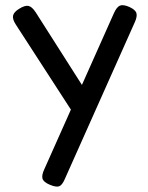

<svg xmlns="http://www.w3.org/2000/svg" viewBox="-20 -500 566 732"><path d="M169.5 204.2Q146 194.2 142.1 181.2Q138.2 168.2 148.8 145.5L414.2 -449.5Q424.8 -473.2 437.1 -478.5Q449.5 -483.8 473.2 -473.5Q496.5 -462.8 500.1 -449.8Q503.8 -436.8 493.8 -415L227 182.8Q216.8 206.5 205 210.4Q193.2 214.2 169.5 204.2ZM268.5 -54 40.2 -406.5Q27 -427 29.8 -440.4Q32.5 -453.8 53 -466.5Q75.2 -480.5 88.8 -477.4Q102.2 -474.2 115.8 -453.5L310 -148.5Z"/></svg>

Font: Fredoka Light
Style: Regular
Weight: 300
Designer: Ben Nathan
Foundry: Milena B. Brandão, Ben Nathan
Version: Version 2.001